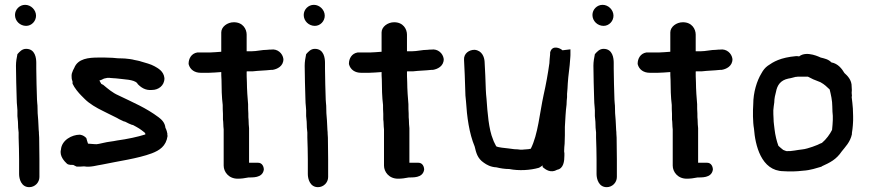

<svg xmlns="http://www.w3.org/2000/svg" viewBox="-20 -696 3600 794"><path d="M42 -634C42 -609 63 -589 88 -589C111 -589 129 -609 129 -631C129 -655 108 -676 84 -676C61 -676 42 -657 42 -634ZM46 -424C46 -378 48 -333 49 -288C49 -276 50 -264 51 -254L52 -240V-216C54 -201 55 -184 55 -169V-168C56 -162 56 -156 57 -148V-127C58 -96 59 -66 59 -37V24C59 44 68 78 101 78C124 78 143 59 143 36V-37C143 -68 142 -98 142 -127L141 -143C141 -147 141 -151 140 -159C140 -170 138 -189 138 -199C136 -217 135 -238 135 -258V-259C134 -266 134 -273 133 -284C132 -325 130 -370 130 -412V-436C130 -455 126 -494 88 -494C71 -494 61 -482 52 -472C49 -457 46 -441 46 -424Z M232 -77C225 -51 247 -28 257 -19C264 -13 278 -14 283 -14C287 -12 292 -9 297 -7H301C310 -7 316 -7 328 -8C354 -3 383 -13 400 -15C471 -30 549 -40 608 -62C639 -74 667 -91 673 -134C672 -137 672 -137 672 -141V-145C671 -146 671 -146 671 -148V-149C669 -157 667 -162 664 -168C662 -189 648 -202 636 -211C584 -250 531 -272 469 -302C446 -312 426 -329 407 -345L399 -349C396 -353 395 -357 391 -363C398 -365 403 -367 410 -371L424 -374H434C434 -374 437 -373 444 -373C447 -373 451 -372 459 -372C496 -367 532 -368 548 -352V-350C562 -335 581 -321 609 -324C634 -324 660 -341 660 -372V-373C657 -402 633 -414 619 -422C603 -431 582 -436 562 -442C561 -442 558 -444 551 -445L536 -448C526 -451 509 -453 497 -454C490 -454 481 -455 467 -455C460 -456 452 -456 445 -457H444C436 -457 425 -458 414 -458H387C347 -458 302 -454 287 -415C284 -410 280 -402 277 -392V-391C277 -391 276 -388 276 -383C276 -375 276 -369 280 -359V-350C288 -332 305 -312 316 -301L331 -286C350 -267 379 -250 406 -237L430 -225C445 -217 462 -210 473 -203L492 -194C494 -194 496 -193 497 -193L513 -185L525 -180L530 -179C554 -166 558 -164 579 -147C580 -145 581 -144 581 -143V-140C564 -135 547 -130 527 -126L496 -120C487 -119 475 -117 464 -115C446 -111 427 -110 407 -105C401 -104 380 -98 374 -100H370C368 -100 348 -102 344 -102C341 -110 339 -118 337 -125C331 -131 324 -137 311 -139H310C278 -139 235 -117 232 -77Z M760 -431C766 -407 786 -395 810 -395H844C861 -395 875 -397 895 -398C895 -390 895 -379 896 -366C896 -334 897 -293 901 -262C901 -251 901 -238 902 -225V-202C904 -190 903 -176 905 -161V-11C905 14 925 43 963 43C978 43 992 41 1007 38C1022 37 1065 42 1071 6V5C1071 -6 1065 -23 1047 -23H1010V-166C1009 -176 1008 -187 1008 -199V-200C1007 -206 1007 -215 1007 -226V-227C1006 -239 1006 -251 1006 -264V-265C1004 -286 1001 -328 1001 -356C1000 -373 1000 -388 1000 -400C1000 -400 1001 -401 1002 -401H1025C1051 -404 1073 -404 1101 -407H1107C1126 -410 1152 -422 1152 -451V-452C1149 -476 1127 -495 1101 -491C1096 -491 1093 -491 1085 -490C1063 -490 1041 -484 1021 -484H1000V-553C1000 -575 985 -604 947 -604C920 -604 895 -585 895 -562V-482C876 -481 862 -479 848 -479H796C771 -475 760 -453 760 -433Z M1236 -634C1236 -609 1257 -589 1282 -589C1305 -589 1323 -609 1323 -631C1323 -655 1302 -676 1278 -676C1255 -676 1236 -657 1236 -634ZM1240 -424C1240 -378 1242 -333 1243 -288C1243 -276 1244 -264 1245 -254L1246 -240V-216C1248 -201 1249 -184 1249 -169V-168C1250 -162 1250 -156 1251 -148V-127C1252 -96 1253 -66 1253 -37V24C1253 44 1262 78 1295 78C1318 78 1337 59 1337 36V-37C1337 -68 1336 -98 1336 -127L1335 -143C1335 -147 1335 -151 1334 -159C1334 -170 1332 -189 1332 -199C1330 -217 1329 -238 1329 -258V-259C1328 -266 1328 -273 1327 -284C1326 -325 1324 -370 1324 -412V-436C1324 -455 1320 -494 1282 -494C1265 -494 1255 -482 1246 -472C1243 -457 1240 -441 1240 -424Z M1423 -431C1429 -407 1449 -395 1473 -395H1507C1524 -395 1538 -397 1558 -398C1558 -390 1558 -379 1559 -366C1559 -334 1560 -293 1564 -262C1564 -251 1564 -238 1565 -225V-202C1567 -190 1566 -176 1568 -161V-11C1568 14 1588 43 1626 43C1641 43 1655 41 1670 38C1685 37 1728 42 1734 6V5C1734 -6 1728 -23 1710 -23H1673V-166C1672 -176 1671 -187 1671 -199V-200C1670 -206 1670 -215 1670 -226V-227C1669 -239 1669 -251 1669 -264V-265C1667 -286 1664 -328 1664 -356C1663 -373 1663 -388 1663 -400C1663 -400 1664 -401 1665 -401H1688C1714 -404 1736 -404 1764 -407H1770C1789 -410 1815 -422 1815 -451V-452C1812 -476 1790 -495 1764 -491C1759 -491 1756 -491 1748 -490C1726 -490 1704 -484 1684 -484H1663V-553C1663 -575 1648 -604 1610 -604C1583 -604 1558 -585 1558 -562V-482C1539 -481 1525 -479 1511 -479H1459C1434 -475 1423 -453 1423 -433Z M1899 -448C1901 -409 1903 -365 1904 -323C1904 -308 1905 -294 1907 -278C1911 -213 1920 -145 1943 -90C1949 -65 1954 -41 1981 -23C1992 -15 2009 -5 2033 -4C2049 0 2067 3 2086 3C2126 11 2173 8 2208 -2C2212 -3 2222 -11 2224 -12V-5C2237 6 2258 21 2284 6C2311 1 2314 -30 2314 -53V-64C2313 -67 2313 -66 2313 -72C2313 -82 2314 -92 2315 -102V-103C2315 -112 2316 -124 2316 -137V-171C2318 -203 2319 -235 2323 -264V-265C2323 -275 2324 -284 2325 -294V-308C2327 -322 2327 -338 2328 -351C2330 -386 2336 -416 2338 -453C2338 -456 2339 -461 2339 -468V-492L2306 -488C2297 -497 2263 -512 2255 -479V-472C2254 -465 2254 -457 2253 -451V-450C2253 -447 2252 -442 2252 -435C2246 -392 2238 -347 2228 -303C2212 -230 2205 -140 2175 -81C2171 -80 2161 -78 2151 -78H2149C2143 -77 2140 -77 2132 -77C2125 -78 2117 -79 2107 -79L2084 -82C2068 -84 2040 -86 2032 -91C2027 -102 2022 -109 2019 -119C2001 -161 1996 -230 1992 -287C1991 -300 1989 -313 1989 -326C1988 -366 1986 -404 1984 -441C1983 -459 1974 -487 1943 -490H1942C1920 -490 1897 -475 1899 -448Z M2430 -634C2430 -609 2451 -589 2476 -589C2499 -589 2517 -609 2517 -631C2517 -655 2496 -676 2472 -676C2449 -676 2430 -657 2430 -634ZM2434 -424C2434 -378 2436 -333 2437 -288C2437 -276 2438 -264 2439 -254L2440 -240V-216C2442 -201 2443 -184 2443 -169V-168C2444 -162 2444 -156 2445 -148V-127C2446 -96 2447 -66 2447 -37V24C2447 44 2456 78 2489 78C2512 78 2531 59 2531 36V-37C2531 -68 2530 -98 2530 -127L2529 -143C2529 -147 2529 -151 2528 -159C2528 -170 2526 -189 2526 -199C2524 -217 2523 -238 2523 -258V-259C2522 -266 2522 -273 2521 -284C2520 -325 2518 -370 2518 -412V-436C2518 -455 2514 -494 2476 -494C2459 -494 2449 -482 2440 -472C2437 -457 2434 -441 2434 -424Z M2617 -431C2623 -407 2643 -395 2667 -395H2701C2718 -395 2732 -397 2752 -398C2752 -390 2752 -379 2753 -366C2753 -334 2754 -293 2758 -262C2758 -251 2758 -238 2759 -225V-202C2761 -190 2760 -176 2762 -161V-11C2762 14 2782 43 2820 43C2835 43 2849 41 2864 38C2879 37 2922 42 2928 6V5C2928 -6 2922 -23 2904 -23H2867V-166C2866 -176 2865 -187 2865 -199V-200C2864 -206 2864 -215 2864 -226V-227C2863 -239 2863 -251 2863 -264V-265C2861 -286 2858 -328 2858 -356C2857 -373 2857 -388 2857 -400C2857 -400 2858 -401 2859 -401H2882C2908 -404 2930 -404 2958 -407H2964C2983 -410 3009 -422 3009 -451V-452C3006 -476 2984 -495 2958 -491C2953 -491 2950 -491 2942 -490C2920 -490 2898 -484 2878 -484H2857V-553C2857 -575 2842 -604 2804 -604C2777 -604 2752 -585 2752 -562V-482C2733 -481 2719 -479 2705 -479H2653C2628 -475 2617 -453 2617 -433Z M3095 -265C3093 -237 3093 -191 3098 -164C3103 -97 3127 11 3220 12C3247 14 3275 13 3300 10C3333 8 3356 -1 3378 -7V-8C3413 -24 3438 -36 3461 -70C3475 -88 3496 -108 3503 -141V-146C3505 -156 3506 -168 3507 -179V-180C3507 -184 3508 -190 3508 -198V-216C3508 -227 3507 -237 3507 -246V-247C3506 -261 3504 -280 3502 -295L3503 -299V-300C3503 -305 3502 -309 3502 -312C3503 -320 3503 -327 3502 -337C3503 -366 3483 -384 3472 -394C3462 -411 3446 -433 3418 -438C3406 -451 3390 -454 3374 -458C3373 -458 3317 -488 3285 -463H3283L3276 -464H3273C3206 -458 3178 -440 3155 -424C3144 -416 3136 -406 3129 -393C3110 -362 3095 -314 3095 -265ZM3178 -240C3179 -249 3180 -262 3182 -273V-274C3182 -288 3186 -306 3189 -316C3194 -343 3207 -364 3240 -371C3254 -373 3264 -377 3270 -378H3272C3277 -379 3280 -379 3288 -379H3321L3343 -368L3373 -356C3391 -346 3398 -338 3411 -326C3416 -305 3422 -281 3422 -254V-252C3422 -239 3423 -228 3424 -217V-200C3424 -191 3422 -169 3421 -160V-159C3412 -141 3397 -120 3379 -105C3376 -104 3366 -100 3361 -97L3340 -89C3328 -85 3310 -79 3297 -78C3276 -76 3255 -70 3233 -71C3231 -71 3227 -73 3219 -76C3212 -81 3206 -87 3199 -93C3192 -112 3186 -136 3183 -162C3182 -174 3179 -189 3179 -204V-205C3178 -218 3178 -230 3178 -240Z"/></svg>

Font: Scribbler
Style: Blk
Weight: 900
Designer: Mew Too
Foundry: Cannot Into Space Fonts
Version: Version 1.001